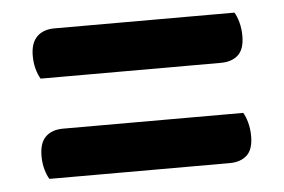

<svg xmlns="http://www.w3.org/2000/svg" viewBox="-34 -491 581 393"><g transform="rotate(-5 256.5 -295.0)"><path d="M53 -348Q48 -356 44.5 -368.5Q41 -381 41 -396Q41 -422 54 -435Q67 -448 90 -448H460Q465 -440 468.5 -427Q472 -414 472 -399Q472 -372 459 -360Q446 -348 423 -348ZM53 -142Q48 -150 44.5 -162.5Q41 -175 41 -190Q41 -217 54 -229.5Q67 -242 90 -242H460Q465 -234 468.5 -221Q472 -208 472 -193Q472 -166 459 -154Q446 -142 423 -142Z"/></g></svg>

Font: Baloo 2 SemiBold
Style: Regular
Weight: 600
Designer: Sarang Kulkarni and Ek Type
Foundry: Ek Type
Version: Version 1.640;hotconv 1.0.111;makeotfexe 2.5.65597; ttfautoh